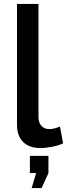

<svg xmlns="http://www.w3.org/2000/svg" viewBox="-20 -750 343 983"><path d="M187 8Q214 8 247 1.5Q280 -5 303 -16L287 -102Q255 -89 234 -89Q207 -89 192 -105.5Q177 -122 177 -151V-730H67V-111Q67 -54 98.5 -23Q130 8 187 8ZM228 136V48H133V136H165L142 213H193Z"/></svg>

Font: RT Raleway SemiBold
Style: Regular
Weight: 400
Designer: Matt McInerney, Pablo Impallari, Rodrigo Fuenzalida — Edited by Milan Moffatt in April 2016
Foundry: Matt McInerney, Pablo Impallari, Rodrigo Fuenzalida — Edited by Milan Moffatt in April 2016
Version: Version 3.001